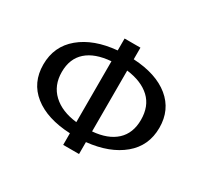

<svg xmlns="http://www.w3.org/2000/svg" viewBox="-141 -859 1119 1060"><g transform="rotate(30 418.5 -329.0)"><path d="M472 -66V10H371V-64Q222 -71 138 -138Q54 -205 54 -320Q54 -436 140 -507.5Q226 -579 371 -592V-668H472V-594Q619 -586 701.5 -518.5Q784 -451 784 -337Q784 -222 699.5 -151.5Q615 -81 472 -66ZM371 -135V-523Q270 -515 216.5 -467.5Q163 -420 163 -335Q163 -250 218.5 -198Q274 -146 371 -135ZM674 -324Q674 -411 621 -460.5Q568 -510 472 -522V-134Q569 -142 621.5 -190.5Q674 -239 674 -324Z"/></g></svg>

Font: Ysabeau Semibold
Style: Regular
Weight: 600
Designer: Christian Thalmann (Catharsis Fonts)
Version: Version 0.003